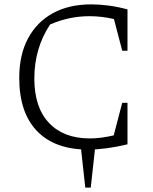

<svg xmlns="http://www.w3.org/2000/svg" viewBox="-20 -677 701 878"><path d="M383 7Q231 7 149.5 -77.5Q68 -162 68 -321Q68 -426 108 -501Q148 -576 221.5 -616.5Q295 -657 397 -657Q435 -657 477 -651.5Q519 -646 563 -634V-445H539L501 -590Q444 -603 389 -603Q296 -603 209 -565Q137 -456 137 -318Q137 -186 204 -115Q271 -44 391 -44Q442 -44 500 -58L539 -207H563V-17Q463 7 383 7ZM370 181 348 -19H417L395 181Z"/></svg>

Font: Piazzolla Light
Style: Regular
Weight: 300
Designer: Juan Pablo del Peral
Foundry: Huerta Tipografica
Version: Version 1.330